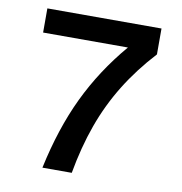

<svg xmlns="http://www.w3.org/2000/svg" viewBox="-73 -699 727 767"><g transform="rotate(10 290.0 -315.0)"><path d="M149 0Q184 -164 245 -291.5Q306 -419 402 -532H58V-630H521V-525Q452 -450 402 -369Q352 -288 319.5 -197.5Q287 -107 268 0Z"/></g></svg>

Font: Sometype Mono SemiBold
Style: Regular
Weight: 600
Designer: Ryoichi Tsunekawa
Foundry: Dharma Type
Version: Version 1.001